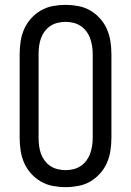

<svg xmlns="http://www.w3.org/2000/svg" viewBox="-20 -763 540 791"><path d="M250 8Q224 8 197.5 3Q171 -2 148.5 -15Q126 -28 108 -48Q90 -68 79.5 -92Q69 -116 65 -142.5Q61 -169 61 -195V-540Q61 -566 65 -592.5Q69 -619 79.5 -643Q90 -667 108 -687Q126 -707 148.5 -720Q171 -733 197.5 -738Q224 -743 250 -743Q276 -743 302.5 -738Q329 -733 351.5 -720Q374 -707 392 -687Q410 -667 420.5 -643Q431 -619 435 -592.5Q439 -566 439 -540V-195Q439 -169 435 -142.5Q431 -116 420.5 -92Q410 -68 392 -48Q374 -28 351.5 -15Q329 -2 302.5 3Q276 8 250 8ZM250 -62Q266 -62 282.5 -66Q299 -70 312.5 -79Q326 -88 336 -101.5Q346 -115 351.5 -130.5Q357 -146 359.5 -162.5Q362 -179 362 -195V-540Q362 -556 359.5 -572.5Q357 -589 351.5 -604.5Q346 -620 336 -633.5Q326 -647 312.5 -656Q299 -665 282.5 -669Q266 -673 250 -673Q234 -673 217.5 -669Q201 -665 187.5 -656Q174 -647 164 -633.5Q154 -620 148.5 -604.5Q143 -589 141 -572.5Q139 -556 139 -540V-195Q139 -179 141 -162.5Q143 -146 148.5 -130.5Q154 -115 164 -101.5Q174 -88 187.5 -79Q201 -70 217.5 -66Q234 -62 250 -62Z"/></svg>

Font: Iosevka Curly Slab
Style: Regular
Weight: 400
Monospace: yes
Designer: Belleve Invis
Foundry: Belleve Invis
Version: Version 22.1.2; ttfautohint (v1.8.4)